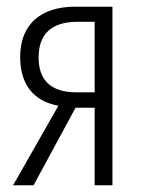

<svg xmlns="http://www.w3.org/2000/svg" viewBox="-20 -552 421 572"><path d="M80 0 205 -231H262V0H315V-532H203C101 -532 40 -479 40 -382C40 -304 77 -251 154 -237L19 0ZM95 -381C95 -449 132 -487 210 -487H262V-277H207C132 -277 95 -313 95 -381Z"/></svg>

Font: Noto Sans Display Condensed Light
Style: Regular
Weight: 300
Width: 3
Designer: Monotype Design Team
Foundry: Monotype Imaging Inc.
Version: Version 1.900